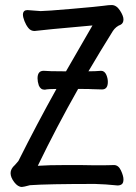

<svg xmlns="http://www.w3.org/2000/svg" viewBox="-20 -729 540 762"><path d="M423 -709Q442 -709 456 -687.5Q470 -666 470 -652Q470 -637 459 -631Q440 -624 428 -606Q378 -526 331 -446Q359 -446 381 -448Q395 -448 402 -432Q408 -418 408 -404Q408 -374 385 -374Q365 -374 349 -375H348Q337 -376 301 -376H290Q204 -224 130 -71Q171 -74 246 -74Q321 -74 356 -73Q418 -73 432 -74Q450 -74 460 -52.5Q470 -31 470 -17Q470 -3 463.5 2Q457 7 447 7Q447 7 446 7Q398 2 357 1Q169 1 99 6Q73 13 67 13Q67 13 67 13Q51 13 36.5 -6Q22 -25 22 -42Q22 -59 39 -74Q49 -85 53 -90Q125 -234 204 -376Q171 -376 158 -373H157Q141 -373 134 -390Q129 -405 129 -418Q129 -448 153 -448Q153 -448 154 -448Q174 -446 231 -446H242Q294 -537 347 -628Q145 -610 117 -606Q102 -606 92.5 -618Q83 -630 77 -645.5Q71 -661 71 -671Q71 -671 71 -672Q72 -689 89 -689Q89 -689 141 -685Q162 -685 266 -694Q370 -703 390.5 -706Q411 -709 423 -709Z"/></svg>

Font: Moon Stars Kai HW
Style: Bold
Weight: 700
Designer: GuiWonder
Version: Version 1.101